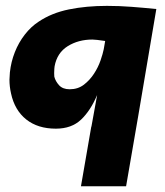

<svg xmlns="http://www.w3.org/2000/svg" viewBox="-20 -442 576 670"><path d="M420 208H262.5L298.5 0H299L319 -110.5Q296 -56 262.8 -24.5Q229.5 7 175 7Q112 7 71.5 -25.2Q31 -57.5 18.5 -116Q13 -140 13 -164L14.5 -189.5Q18.5 -226.5 31.8 -260Q45 -293.5 66.5 -321.2Q88 -349 115 -366.5Q160.5 -397 220.8 -409.2Q281 -421.5 353.5 -421.5Q396.5 -421.5 438.8 -418.2Q481 -415 525.5 -410.5Q452 26.5 420 208ZM223 -130.5Q252 -130.5 272.8 -146.5Q293.5 -162.5 308 -184.8Q322.5 -207 330.8 -231Q339 -255 342 -270.2Q345 -285.5 347 -299Q313.5 -304 302.5 -304Q253.5 -304 216.2 -280.8Q179 -257.5 170.5 -210.5Q169.5 -205.5 169 -187L169.5 -174.5Q173.5 -158.5 186.2 -144.5Q199 -130.5 223 -130.5Z"/></svg>

Font: Lucymar Sans ExtraBold
Style: Italic
Weight: 800
Italic angle: -10°
Foundry: The League of Moveable Type (original font) / Main changes by Cristiano Sobral with portions from Mirco Monsees
Version: Version 2.00;August 30, 2020;FontCreator 13.0.0.2681 64-bit